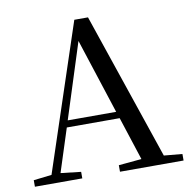

<svg xmlns="http://www.w3.org/2000/svg" viewBox="-82 -818 889 898"><g transform="rotate(-10 363.0 -368.5)"><path d="M331 -636 447 -279H217ZM416 0H718V-31L631 -39L394 -737H329L98 -41L12 -31V0H237V-31L141 -42L207 -247H458L525 -41L416 -31Z"/></g></svg>

Font: Noto Serif JP Medium
Style: Regular
Weight: 500
Designer: Ryoko NISHIZUKA 西塚涼子 (kana & ideographs); Frank Grießhammer (Latin, Greek & Cyrillic); Wenlong ZHANG 张文龙 (bopomofo); San
Foundry: Adobe
Version: Version 2.001;hotconv 1.1.0;makeotfexe 2.6.0